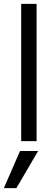

<svg xmlns="http://www.w3.org/2000/svg" viewBox="-33 -730 288 997"><path d="M157 3H77V-710H157ZM52 247H-13L71 54H165Z"/></svg>

Font: Hind Siliguri Fixed
Style: Regular
Weight: 400
Designer: Jyotish Sonowal
Foundry: Indian Type Foundry
Version: Version 1.001;October 28, 2021;FontCreator 12.0.0.2565 64-bi